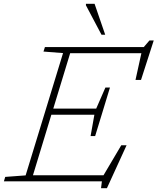

<svg xmlns="http://www.w3.org/2000/svg" viewBox="-48 -955 829 1011"><path d="M484 36 488.5 0H-27.5L-20.5 -23.5L87 -31.5L284 -675.5L181 -683.5L188.5 -707H709L739 -742H761.5L694.5 -534H665.5L696.5 -675H321.5L232.5 -383H458.5L507 -494H531L492 -366L453 -238.5H429L449 -351H222.5L125.5 -32H497L590.5 -190H618.5L515 36ZM506 -772H486.5L404.5 -927V-935H450Z"/></svg>

Font: Newsreader 6pt ExtraLight
Style: Italic
Weight: 275
Italic angle: -17°
Designer: Hugues Gentile
Foundry: Production Type
Version: Version 1.003; ttfautohint (v1.8.3)